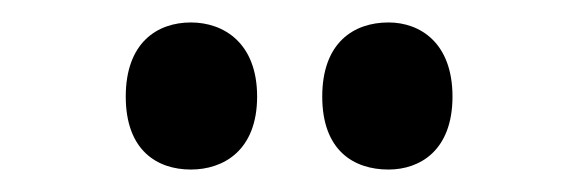

<svg xmlns="http://www.w3.org/2000/svg" viewBox="-20 -776 516 171"><path d="M326 -625C354 -625 383 -642 383 -690C383 -738 354 -756 326 -756C295 -756 267 -738 267 -690C267 -642 295 -625 326 -625ZM150 -625C179 -625 209 -642 209 -690C209 -738 179 -756 150 -756C120 -756 92 -738 92 -690C92 -642 120 -625 150 -625Z"/></svg>

Font: Noto Serif Sinhala ExtraCondensed ExtraBold
Style: Regular
Weight: 800
Width: 2
Designer: Jelle Bosma - Monotype Design Team
Foundry: Monotype Imaging Inc.
Version: Version 2.007